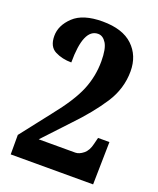

<svg xmlns="http://www.w3.org/2000/svg" viewBox="-136 -807 732 889"><g transform="rotate(20 230.5 -362.0)"><path d="M25 0H431L435 -210H379L371 -178Q363 -143 342.5 -126.5Q322 -110 303 -110H123L240 -235Q317 -315 366 -390Q415 -465 415 -551Q415 -628 364.5 -676Q314 -724 215 -724Q119 -724 73 -680.5Q27 -637 27 -585Q27 -532 62.5 -514Q98 -496 143 -496Q143 -663 215 -663Q239 -663 255.5 -636.5Q272 -610 272 -548Q272 -474 244 -406Q216 -338 139 -242L25 -96Z"/></g></svg>

Font: Noto Serif ExtraCondensed Extra
Style: Regular
Weight: 800
Width: 3
Designer: Monotype Design Team
Foundry: Monotype Imaging Inc.
Version: Version 1.002